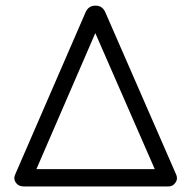

<svg xmlns="http://www.w3.org/2000/svg" viewBox="-20 -676 692 696"><path d="M68 0Q47.5 0 38.5 -12.5Q33.5 -18.5 32.2 -26.5Q31 -34.5 35.5 -44.5L290 -631Q300.5 -655.5 325.5 -655.5H328Q351.5 -655 362 -631L618 -44.5Q622.5 -34.5 621.2 -26.5Q620 -18.5 614.5 -12Q606 0 589.5 0ZM112 -63H541L325.5 -556Z"/></svg>

Font: Jura Light Medium
Style: Regular
Weight: 500
Version: Version 5.106